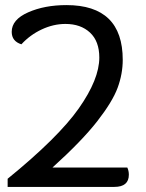

<svg xmlns="http://www.w3.org/2000/svg" viewBox="-20 -734 572 754"><path d="M10 -32Q209 -194 289.5 -308.5Q370 -423 370 -508Q370 -572 333.5 -606Q297 -640 237 -640Q190 -640 144 -618.5Q98 -597 64 -560Q26 -572 26 -609Q26 -657 90.5 -685.5Q155 -714 241 -714Q462 -714 462 -499Q462 -444 442 -389.5Q422 -335 362 -258Q302 -181 186 -76H480Q486 -63 486 -48Q486 0 429 0H10Z"/></svg>

Font: Thasadith
Style: Bold
Weight: 700
Designer: Cadson Demak Co.,Ltd.
Foundry: Cadson Demak Co.,Ltd.
Version: Version 1.000; ttfautohint (v1.6)